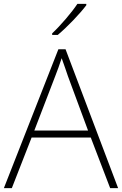

<svg xmlns="http://www.w3.org/2000/svg" viewBox="-20 -970 630 990"><path d="M425 -943V-950H379C351 -907 291 -837 249 -798V-790H278C329 -833 392 -899 425 -943ZM548 0H589L318 -716H281L0 0H41L143 -261H448ZM330 -578 434 -297H157L265 -578C275 -604 288 -638 298 -670C310 -636 323 -600 330 -578Z"/></svg>

Font: Noto Sans Sinhala UI ExtraLight
Style: Regular
Weight: 200
Designer: Jelle Bosma - Monotype Design Team
Foundry: Monotype Imaging Inc.
Version: Version 2.006